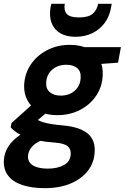

<svg xmlns="http://www.w3.org/2000/svg" viewBox="-50 -750 651 1002"><path d="M184 232Q117 232 68 216Q19 200 -6.5 168Q-32 136 -30 88Q-28 47 -5.5 13Q17 -21 58 -48Q99 -75 155 -95L195 -28Q143 -12 120 12.5Q97 37 96 65Q95 86 107.5 101Q120 116 144.5 123Q169 130 200 130Q250 130 284 111Q318 92 319 54Q321 30 304 14Q287 -2 235 -6Q189 -9 151.5 -16.5Q114 -24 85.5 -34.5Q57 -45 37.5 -58Q18 -71 6 -85L10 -108L135 -220L225 -189L79 -66L129 -135Q139 -128 150.5 -122Q162 -116 177.5 -111.5Q193 -107 216 -103Q239 -99 273 -96Q336 -91 374.5 -73.5Q413 -56 430 -27Q447 2 444 43Q442 97 409.5 140Q377 183 319 207.5Q261 232 184 232ZM249 -149Q192 -149 152.5 -169.5Q113 -190 93.5 -226Q74 -262 76 -307Q79 -366 110.5 -413Q142 -460 195.5 -488Q249 -516 314 -516Q372 -516 411.5 -494.5Q451 -473 470 -437.5Q489 -402 486 -357Q484 -299 452.5 -251.5Q421 -204 368 -176.5Q315 -149 249 -149ZM267 -251Q311 -251 340 -276.5Q369 -302 371 -344Q373 -378 352.5 -395Q332 -412 296 -412Q252 -412 222.5 -386.5Q193 -361 191 -319Q189 -286 210.5 -268.5Q232 -251 267 -251ZM379 -409 373 -504H581L566 -423ZM344 -558Q296 -558 264 -577Q232 -596 219 -631Q206 -666 214 -713L218 -730H288Q282 -697 298 -678Q314 -659 362 -659Q411 -659 433.5 -678Q456 -697 462 -730H533L530 -713Q522 -665 496.5 -630.5Q471 -596 432 -577Q393 -558 344 -558Z"/></svg>

Font: DM Sans
Style: Bold Italic
Weight: 700
Italic angle: -10°
Designer: Colophon Foundry, Jonny Pinhorn
Foundry: Colophon Foundry
Version: Version 4.004;gftools[0.9.30]